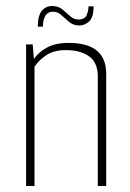

<svg xmlns="http://www.w3.org/2000/svg" viewBox="-20 -620 435 640"><path d="M67 -472H89L93 -423Q108 -446 136.5 -461.5Q165 -477 209 -477Q334 -477 334 -374V0H306V-365Q306 -412 276.5 -432.5Q247 -453 200 -453Q160 -453 135 -436.5Q110 -420 95 -398V0H67ZM106 -531Q106 -568 119.5 -584Q133 -600 154 -600Q174 -600 187.5 -589Q201 -578 213.5 -566.5Q226 -555 241 -555Q263 -555 269 -570Q275 -585 275 -599H292Q292 -562 277 -548.5Q262 -535 244 -535Q225 -535 211 -546.5Q197 -558 184.5 -569.5Q172 -581 157 -581Q139 -581 131 -567Q123 -553 123 -531Z"/></svg>

Font: Smooch Sans ExtraLight
Style: Regular
Weight: 200
Designer: Robert E. Leuschke
Foundry: Robert E. Leuschke
Version: Version 1.010; ttfautohint (v1.8.3)